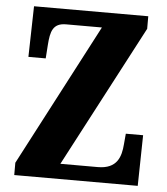

<svg xmlns="http://www.w3.org/2000/svg" viewBox="-52 -760 704 807"><g transform="rotate(5 300.5 -357.0)"><path d="M38 0H559L563 -214H490L486 -169C482 -117 467 -64 385 -64H227L541 -661V-714H59L54 -500H127L131 -557C135 -614 144 -650 200 -650H351L38 -52Z"/></g></svg>

Font: Noto Serif Myanmar ExtraCondensed Black
Style: Regular
Weight: 900
Width: 2
Designer: Ben Mitchell and the Monotype Design Team
Foundry: Monotype Imaging Inc.
Version: Version 2.106